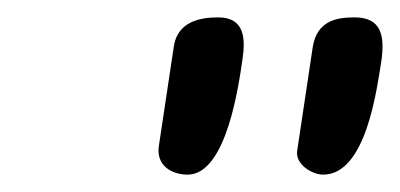

<svg xmlns="http://www.w3.org/2000/svg" viewBox="-20 -747 460 221"><path d="M231 -727C210 -727 184 -722 180 -693L163 -580C159 -557 177 -546 196 -546C241 -546 255 -651 259 -678C263 -704 261 -727 231 -727ZM388 -727C367 -727 345 -723 340 -693L322 -573C320 -558 339 -546 352 -546C402 -546 414 -647 419 -677C423 -706 419 -727 388 -727Z"/></svg>

Font: Asimov Print
Style: Regular
Weight: 500
Designer: Google
Version: Version 2.000980: 2014